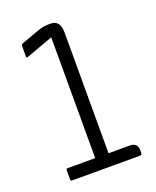

<svg xmlns="http://www.w3.org/2000/svg" viewBox="-110 -623 561 690"><g transform="rotate(-20 170.0 -278.0)"><path d="M152 -47V-509L48 -471Q46 -470 44.5 -471.5Q43 -473 43 -474V-513Q43 -523 50 -524L113 -547Q127 -552 137.5 -554Q148 -556 159 -556H167Q203 -556 203 -508V-47H284Q314 -47 314 -18V-7Q314 0 305 0H46Q41 0 41 -6V-41Q41 -47 46 -47Z"/></g></svg>

Font: Zain Light
Style: Regular
Weight: 300
Designer: Zain,Boutros
Foundry: Mobile Telecommunications Company (Zain), 2024
Version: Version 1.51; ttfautohint (v1.8.4)